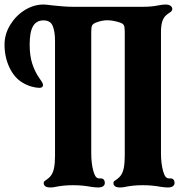

<svg xmlns="http://www.w3.org/2000/svg" viewBox="-30 -698 831 848"><path d="M163 110Q163 105 166.5 102Q170 99 175 96Q179 93 184 89Q189 85 193 80Q204 67 208.5 45Q213 23 213 -10V-518Q213 -558 203 -583Q193 -608 162 -608Q131 -608 116 -582.5Q101 -557 101 -501Q101 -451 113 -415Q125 -379 145 -351Q160 -331 160 -323Q160 -310 144 -310Q130.5 -310 109.8 -315.5Q89 -321 68 -334Q33 -355 11.5 -400.5Q-10 -446 -10 -501Q-10 -547 15 -588Q40 -629 79.5 -653.5Q119 -678 162 -678H163Q173 -678 203 -674Q222 -672 246 -670Q270 -668 292 -668H600Q640 -668 668 -674Q688 -678 701 -678Q715 -678 723 -672.5Q731 -667 731 -658Q731 -653 727.5 -649Q724 -645 719 -642Q709 -636 701 -628Q681 -608 681 -558V-20Q681 25 691 60Q696 77 702.5 84Q709 91 721 90H723Q732 90 736.5 95.5Q741 101 741 110Q741 119 733.5 124.5Q726 130 711 130Q702 130 694.5 129Q687 128 679 127Q642 120 600.3 120Q560 120 525 127Q512 130 501 130Q471 130 471 110Q471 105 474.5 102Q478 99 483 96Q487 93 492 89Q497 85 501 80Q512 67 516.5 45Q521 23 521 -10V-558Q521 -579 517 -586.5Q513 -594 501 -598Q471 -608 446 -608.5Q421 -609 393 -598Q381 -593 377 -586Q373 -579 373 -558V-20Q373 25 383 60Q388 77 394.5 84Q401 91 413 90H415Q424 90 428.5 95.5Q433 101 433 110Q433 119 425.5 124.5Q418 130 403 130Q394 130 386.5 129Q379 128 371 127Q334 120 292.3 120Q252 120 217 127Q204 130 193 130Q163 130 163 110Z"/></svg>

Font: Raigarh
Style: Regular
Weight: 400
Designer: jaikishan Patel
Foundry: MagicType
Version: Version 1.000;FEAKit 1.0